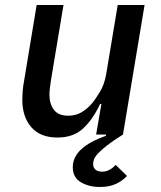

<svg xmlns="http://www.w3.org/2000/svg" viewBox="-20 -536 640 765"><path d="M470 0Q430 25 406.5 43.5Q383 62 370.5 75.5Q358 89 354.5 99Q351 109 351 117Q351 132 360.5 140Q370 148 387 148Q401 148 414.5 141.5Q428 135 441 121L486 165Q470 183 443.5 196Q417 209 378 209Q334 209 302 190Q270 171 270 130Q270 90 303.5 59Q337 28 402 5V0H363L384 -122H379Q350 -60 311 -24Q272 12 209 12Q140 12 104.5 -29.5Q69 -71 69 -137Q69 -155 70.5 -174.5Q72 -194 77 -220L126 -516H233L183 -216Q181 -202 179 -186.5Q177 -171 177 -158Q177 -123 194.5 -99Q212 -75 252 -75Q282 -75 305.5 -89Q329 -103 349 -127Q359 -139 377.5 -169Q396 -199 403 -240L449 -516H556Z"/></svg>

Font: IBM Plex Mono Medium
Style: Italic
Weight: 500
Italic angle: -9°
Monospace: yes
Designer: Mike Abbink, Paul van der Laan, Pieter van Rosmalen
Foundry: Bold Monday
Version: Version 2.3